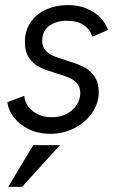

<svg xmlns="http://www.w3.org/2000/svg" viewBox="-20 -515 468 753"><path d="M8.8 -114.3 75.2 -139.2Q77.1 -114.7 91.8 -95.7Q106.4 -76.7 130.4 -65.9Q154.3 -55.2 183.1 -55.2Q215.8 -55.2 241.2 -68.4Q266.6 -81.5 280.8 -103.5Q294.9 -125.5 294.9 -149.9Q294.9 -172.9 282.5 -187.5Q270 -202.1 251.5 -210Q232.9 -217.8 200.7 -227.5Q161.1 -239.3 136.7 -251Q112.3 -262.7 95 -286.4Q77.6 -310.1 77.6 -349.6Q77.6 -395.5 100.3 -428.2Q123 -460.9 161.6 -478Q200.2 -495.1 246.1 -495.1Q287.1 -495.1 319.6 -481.7Q352.1 -468.3 373.3 -446Q394.5 -423.8 403.8 -397.5L342.3 -371.1Q333 -400.4 307.6 -417Q282.2 -433.6 242.7 -433.6Q200.2 -433.6 172.9 -413.3Q145.5 -393.1 145.5 -354Q145.5 -332 158 -317.9Q170.4 -303.7 189 -295.9Q207.5 -288.1 239.7 -278.3Q280.8 -265.6 305.9 -253.7Q331.1 -241.7 349.1 -217.3Q367.2 -192.9 367.2 -152.3Q367.2 -110.8 341.8 -73.2Q316.4 -35.6 272.7 -12.9Q229 9.8 177.2 9.8Q130.9 9.8 94 -7.8Q57.1 -25.4 34.9 -54Q12.7 -82.5 8.8 -114.3ZM12.2 217.8 110.4 54.2H215.3L66.4 217.8Z"/></svg>

Font: Acari Sans
Style: Italic
Weight: 400
Italic angle: -13°
Designer: Alfredo Marco Pradil and Stefan Peev
Foundry: Hanken Design Co.
Version: Version 1.045;January 11, 2019;FontCreator 11.5.0.2425 64-bi